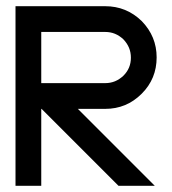

<svg xmlns="http://www.w3.org/2000/svg" viewBox="-20 -599 555 619"><path d="M30 0H113V-248H114L362 0H479L231 -248H319C365 -248 404 -264 437 -297C469 -329 485 -368 485 -414C485 -459 469 -498 437 -531C404 -563 365 -579 319 -579H30ZM113 -331V-496H319C342 -496 361 -488 378 -472C394 -455 402 -436 402 -413C402 -390 394 -371 378 -355C361 -339 342 -331 319 -331Z"/></svg>

Font: Kunika
Style: Regular
Weight: 400
Designer: Leo Kuroshita
Foundry: kurogedelic
Version: Version 1.000;PS 001.000;hotconv 1.0.88;makeotf.lib2.5.64775